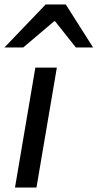

<svg xmlns="http://www.w3.org/2000/svg" viewBox="-31 -838 436 858"><path d="M127 -536H223L132 0H36ZM173 -818H263L385 -626H308L215 -743H211L73 -626H-11Z"/></svg>

Font: Nebula Sans Medium
Style: Regular
Weight: 500
Italic angle: -9°
Designer: Paul D. Hunt for Adobe (as Source Sans)
Foundry: Nebula Entertainment & Broadcasting LLC
Version: Version 1.010